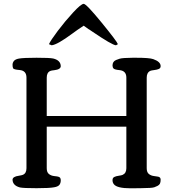

<svg xmlns="http://www.w3.org/2000/svg" viewBox="-20 -989 911 1009"><path d="M237.3 -756.8Q245.1 -775.4 283.4 -826.4Q321.8 -877.4 364 -923.1Q406.2 -968.8 419.9 -968.8Q433.6 -968.8 514.2 -870.1Q594.7 -771.5 599.6 -756.8L589.4 -751Q568.8 -752.4 464.8 -823.2L447.3 -835V-834.5L419.9 -854L403.3 -842.8Q392.6 -836.4 359.4 -812Q281.7 -754.4 251.5 -751ZM717.8 0 666 0.5Q595.2 0.5 578.6 -20.5Q571.3 -29.8 571.3 -42Q571.3 -54.2 580.3 -58.8Q589.4 -63.5 604.2 -65.4Q619.1 -67.4 625 -70.3Q644 -79.1 644 -105V-323.2H225.6V-105Q225.6 -83.5 237.1 -74.5Q248.5 -65.4 265.1 -63.7Q281.7 -62 286.1 -60.5Q299.3 -57.6 299.3 -42Q299.3 -26.4 292 -17.3Q284.7 -8.3 265.1 -4.9Q240.2 0 171.9 0Q103.5 0 85 -3.9Q47.4 -13.7 45.9 -43.9Q45.9 -61 79.1 -65.4Q94.7 -67.9 100.1 -70.3Q119.1 -78.1 119.1 -105V-581.1Q119.1 -618.2 82.5 -621.1Q51.8 -623.5 48.8 -630.4Q45.9 -637.2 45.9 -648.4Q45.9 -659.7 53.2 -668.7Q60.5 -677.7 79.6 -681.2Q104 -685.5 172.1 -685.5Q240.2 -685.5 259.3 -681.6Q298.3 -672.4 299.3 -641.6Q299.3 -624 265.1 -620.1Q250 -618.7 244.6 -616.2Q225.6 -608.4 225.6 -581.1V-379.4H644V-581.1Q644 -617.2 607.4 -620.6Q582.5 -623 576.9 -628.9Q571.3 -634.8 571.3 -644.8Q571.3 -654.8 575.7 -662.1Q580.1 -669.4 589.8 -673.6Q599.6 -677.7 608.6 -680.4Q617.7 -683.1 634.8 -684.1Q659.7 -685.5 676.8 -685.5H695.3Q765.6 -685.5 785.6 -678.2Q824.2 -664.6 824.2 -641.6Q824.2 -630.9 814.9 -626.7Q805.7 -622.6 790.5 -620.8Q775.4 -619.1 770 -616.7Q751 -607.9 751 -581.1V-105Q751 -83.5 762.5 -74.5Q773.9 -65.4 790.3 -63.7Q806.6 -62 811.5 -60.5Q824.2 -57.6 824.2 -44.7Q824.2 -31.7 820.6 -24.2Q816.9 -16.6 807.6 -12Q798.3 -7.3 791 -4.9Q783.7 -2.4 767.6 -1.5Q743.2 0 717.8 0Z"/></svg>

Font: Corben
Style: Regular
Weight: 400
Designer: vernon adams
Foundry: vernon adams
Version: Version 1.101